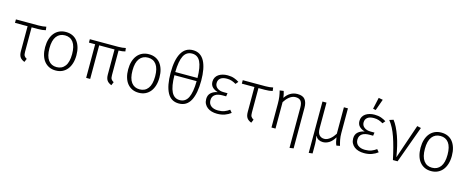

<svg xmlns="http://www.w3.org/2000/svg" viewBox="-43 -1594 6390 2622"><g transform="rotate(15 3151.5 -282.5)"><path d="M240 -474V-128Q240 -108 242.5 -94Q245 -80 251 -70.5Q257 -61 266 -54Q275 -47 287 -40L267 8Q245 -1 229 -12Q213 -23 203 -38Q193 -53 188 -73.5Q183 -94 183 -122V-474H5V-523H327Q357 -523 383 -526Q409 -529 432 -534L438 -486Q394 -474 329 -474Z M488 -261Q488 -324 503.5 -374.5Q519 -425 548 -460.5Q577 -496 618 -515Q659 -534 711 -534Q762 -534 803 -515.5Q844 -497 872 -461.5Q900 -426 915 -376Q930 -326 930 -263Q930 -200 914.5 -149.5Q899 -99 870.5 -63.5Q842 -28 801 -8.5Q760 11 708 11Q656 11 615.5 -8Q575 -27 546.5 -62Q518 -97 503 -147.5Q488 -198 488 -261ZM711 -486Q635 -486 592 -430Q549 -374 549 -261Q549 -150 591 -93.5Q633 -37 708 -37Q784 -37 826.5 -93.5Q869 -150 869 -263Q869 -374 827.5 -430Q786 -486 711 -486Z M1452 -523Q1482 -523 1507.5 -526Q1533 -529 1556 -534L1562 -487Q1523 -476 1469 -475V-128Q1469 -108 1471.5 -94Q1474 -80 1480 -70.5Q1486 -61 1495 -54Q1504 -47 1516 -40L1496 8Q1474 -1 1458 -12Q1442 -23 1432 -38Q1422 -53 1417 -73.5Q1412 -94 1412 -122V-475H1195V0H1138V-475H1050V-523Z M1662 -261Q1662 -324 1677.5 -374.5Q1693 -425 1722 -460.5Q1751 -496 1792 -515Q1833 -534 1885 -534Q1936 -534 1977 -515.5Q2018 -497 2046 -461.5Q2074 -426 2089 -376Q2104 -326 2104 -263Q2104 -200 2088.5 -149.5Q2073 -99 2044.5 -63.5Q2016 -28 1975 -8.5Q1934 11 1882 11Q1830 11 1789.5 -8Q1749 -27 1720.5 -62Q1692 -97 1677 -147.5Q1662 -198 1662 -261ZM1885 -486Q1809 -486 1766 -430Q1723 -374 1723 -261Q1723 -150 1765 -93.5Q1807 -37 1882 -37Q1958 -37 2000.5 -93.5Q2043 -150 2043 -263Q2043 -374 2001.5 -430Q1960 -486 1885 -486Z M2234 -367Q2234 -550 2289 -646.5Q2344 -743 2452 -743Q2507 -743 2547.5 -717.5Q2588 -692 2614 -643.5Q2640 -595 2653 -525.5Q2666 -456 2666 -369Q2666 -187 2613 -88Q2560 11 2449 11Q2338 11 2286 -87Q2234 -185 2234 -367ZM2449 -37Q2530 -37 2567.5 -113Q2605 -189 2607 -347H2293Q2295 -189 2333 -113Q2371 -37 2449 -37ZM2452 -695Q2371 -695 2333.5 -621.5Q2296 -548 2293 -392H2607Q2605 -547 2568 -621Q2531 -695 2452 -695Z M3129 -448Q3101 -465 3070 -476Q3039 -487 2999 -487Q2939 -487 2908 -462Q2877 -437 2877 -393Q2877 -350 2911.5 -323.5Q2946 -297 3003 -297H3057L3050 -251H2998Q2969 -251 2943 -245.5Q2917 -240 2897.5 -227Q2878 -214 2867 -194Q2856 -174 2856 -144Q2856 -93 2892.5 -64.5Q2929 -36 2992 -36Q3043 -36 3081 -50.5Q3119 -65 3151 -89L3182 -52Q3147 -24 3099 -6.5Q3051 11 2990 11Q2949 11 2913.5 1Q2878 -9 2852 -29Q2826 -49 2811 -78Q2796 -107 2796 -145Q2796 -202 2831.5 -234Q2867 -266 2921 -276V-278Q2874 -292 2845.5 -321Q2817 -350 2817 -397Q2817 -430 2831 -456Q2845 -482 2869.5 -499Q2894 -516 2926.5 -525Q2959 -534 2997 -534Q3050 -534 3090.5 -519.5Q3131 -505 3160 -485Z M3447 -474V-128Q3447 -108 3449.5 -94Q3452 -80 3458 -70.5Q3464 -61 3473 -54Q3482 -47 3494 -40L3474 8Q3452 -1 3436 -12Q3420 -23 3410 -38Q3400 -53 3395 -73.5Q3390 -94 3390 -122V-474H3212V-523H3534Q3564 -523 3590 -526Q3616 -529 3639 -534L3645 -486Q3601 -474 3536 -474Z M3758 -333Q3758 -393 3752 -435Q3746 -477 3735 -518L3790 -526Q3797 -505 3802 -482Q3807 -459 3810 -433Q3842 -482 3886 -508Q3930 -534 3985 -534Q4060 -534 4092 -493Q4124 -452 4124 -375V197L4068 205V-365Q4068 -429 4044.5 -457.5Q4021 -486 3970 -486Q3945 -486 3922.5 -476.5Q3900 -467 3880.5 -451Q3861 -435 3844.5 -415Q3828 -395 3815 -374V0H3758Z M4699 -523V-174Q4699 -122 4707.5 -79Q4716 -36 4727 0L4678 9Q4667 -14 4661 -39.5Q4655 -65 4651 -100Q4614 -39 4572 -14Q4530 11 4486 11Q4452 11 4425 -3.5Q4398 -18 4383 -48L4380 -47Q4385 -21 4388.5 6Q4392 33 4392 62V197L4339 203V-523H4396V-161Q4396 -94 4423 -65.5Q4450 -37 4493 -37Q4515 -37 4536 -46.5Q4557 -56 4576 -71.5Q4595 -87 4611.5 -107Q4628 -127 4642 -149V-523Z M5207 -448Q5179 -465 5148 -476Q5117 -487 5077 -487Q5017 -487 4986 -462Q4955 -437 4955 -393Q4955 -350 4989.5 -323.5Q5024 -297 5081 -297H5135L5128 -251H5076Q5047 -251 5021 -245.5Q4995 -240 4975.5 -227Q4956 -214 4945 -194Q4934 -174 4934 -144Q4934 -93 4970.5 -64.5Q5007 -36 5070 -36Q5121 -36 5159 -50.5Q5197 -65 5229 -89L5260 -52Q5225 -24 5177 -6.5Q5129 11 5068 11Q5027 11 4991.5 1Q4956 -9 4930 -29Q4904 -49 4889 -78Q4874 -107 4874 -145Q4874 -202 4909.5 -234Q4945 -266 4999 -276V-278Q4952 -292 4923.5 -321Q4895 -350 4895 -397Q4895 -430 4909 -456Q4923 -482 4947.5 -499Q4972 -516 5004.5 -525Q5037 -534 5075 -534Q5128 -534 5168.5 -519.5Q5209 -505 5238 -485ZM5032 -607 5068 -770 5128 -759 5071 -599Z M5341 -534Q5369 -499 5394.5 -447.5Q5420 -396 5442 -334Q5464 -272 5481 -200.5Q5498 -129 5510 -53H5512L5676 -534L5731 -522L5541 0H5475Q5436 -184 5392.5 -310.5Q5349 -437 5285 -516Z M5796 -261Q5796 -324 5811.5 -374.5Q5827 -425 5856 -460.5Q5885 -496 5926 -515Q5967 -534 6019 -534Q6070 -534 6111 -515.5Q6152 -497 6180 -461.5Q6208 -426 6223 -376Q6238 -326 6238 -263Q6238 -200 6222.5 -149.5Q6207 -99 6178.5 -63.5Q6150 -28 6109 -8.5Q6068 11 6016 11Q5964 11 5923.5 -8Q5883 -27 5854.5 -62Q5826 -97 5811 -147.5Q5796 -198 5796 -261ZM6019 -486Q5943 -486 5900 -430Q5857 -374 5857 -261Q5857 -150 5899 -93.5Q5941 -37 6016 -37Q6092 -37 6134.5 -93.5Q6177 -150 6177 -263Q6177 -374 6135.5 -430Q6094 -486 6019 -486Z"/></g></svg>

Font: Jldddboxgfspflltxgxzjzlszac
Style: Regular
Weight: 300
Designer: Carrois Corporate & Edenspiekermann
Foundry: Carrois Corporate GbR & Edenspiekermann AG
Version: Version 2.001